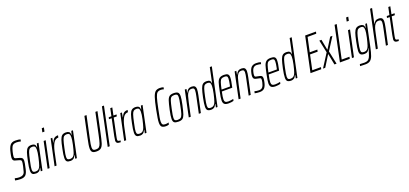

<svg xmlns="http://www.w3.org/2000/svg" viewBox="27 -2049 7564 3551"><g transform="rotate(-20 3809.0 -274.0)"><path d="M-18 -4 -9 -44Q9 -39 34 -35Q59 -31 77 -31Q169 -31 187 -101Q197 -134 211 -196.5Q225 -259 225 -284Q225 -306 215 -315Q205 -324 178 -331L101 -353Q82 -359 72.5 -374.5Q63 -390 63 -418Q63 -433 67.5 -457.5Q72 -482 78 -509Q98 -605 131.5 -650.5Q165 -696 235 -696Q269 -696 297.5 -692Q326 -688 338 -683L330 -645Q317 -650 292.5 -653.5Q268 -657 248 -657Q212 -657 190.5 -646.5Q169 -636 157 -616Q137 -582 122 -516.5Q107 -451 107 -425Q107 -405 113.5 -398Q120 -391 137 -386L208 -366Q238 -357 252.5 -341.5Q267 -326 267 -288Q267 -260 239 -136Q222 -56 189.5 -24Q157 8 91 8Q64 8 32.5 4.5Q1 1 -18 -4Z M302 -80Q302 -140 327 -255Q349 -366 368 -420.5Q387 -475 414 -496.5Q441 -518 488 -518Q527 -518 549.5 -502Q572 -486 572 -438H576L595 -510H628L520 0H488L500 -67H495Q476 -23 451 -7.5Q426 8 397 8Q345 8 323.5 -11Q302 -30 302 -80ZM495 -107Q514 -162 535 -256.5Q556 -351 556 -405Q556 -446 542 -463.5Q528 -481 495 -481Q459 -481 439.5 -465.5Q420 -450 404.5 -404.5Q389 -359 367 -255Q351 -181 345 -146Q339 -111 339 -88Q339 -53 353.5 -41Q368 -29 401 -29Q469 -29 495 -107Z M761 -667 777 -743H819L803 -667ZM622 0 729 -510H769L661 0Z M867 -510H899L884 -419H888Q911 -477 940 -497.5Q969 -518 1015 -518L1006 -476Q947 -476 912 -420.5Q877 -365 853 -259L798 0H759Z M980 -80Q980 -140 1005 -255Q1027 -366 1046 -420.5Q1065 -475 1092 -496.5Q1119 -518 1166 -518Q1205 -518 1227.5 -502Q1250 -486 1250 -438H1254L1273 -510H1306L1198 0H1166L1178 -67H1173Q1154 -23 1129 -7.5Q1104 8 1075 8Q1023 8 1001.5 -11Q980 -30 980 -80ZM1173 -107Q1192 -162 1213 -256.5Q1234 -351 1234 -405Q1234 -446 1220 -463.5Q1206 -481 1173 -481Q1137 -481 1117.5 -465.5Q1098 -450 1082.5 -404.5Q1067 -359 1045 -255Q1029 -181 1023 -146Q1017 -111 1017 -88Q1017 -53 1031.5 -41Q1046 -29 1079 -29Q1147 -29 1173 -107Z M1480 -86Q1480 -119 1487.5 -164.5Q1495 -210 1513 -295L1596 -688H1638L1547 -263Q1533 -198 1526.5 -160Q1520 -122 1520 -96Q1520 -58 1534.5 -44.5Q1549 -31 1586 -31Q1627 -31 1648.5 -49.5Q1670 -68 1685 -113.5Q1700 -159 1722 -263L1812 -688H1853L1770 -295Q1742 -161 1723 -101.5Q1704 -42 1673.5 -17Q1643 8 1586 8Q1529 8 1504.5 -13Q1480 -34 1480 -86Z M1805 0 1961 -743H2001L1844 0Z M1973 -61Q1973 -78 1986 -145L2055 -474H2002L2010 -510H2063L2094 -658H2134L2103 -510H2164L2156 -474H2095L2026 -145Q2013 -87 2013 -61Q2013 -48 2025 -40.5Q2037 -33 2069 -33L2062 0Q2012 0 1992.5 -14.5Q1973 -29 1973 -61Z M2237 -510H2269L2254 -419H2258Q2281 -477 2310 -497.5Q2339 -518 2385 -518L2376 -476Q2317 -476 2282 -420.5Q2247 -365 2223 -259L2168 0H2129Z M2350 -80Q2350 -140 2375 -255Q2397 -366 2416 -420.5Q2435 -475 2462 -496.5Q2489 -518 2536 -518Q2575 -518 2597.5 -502Q2620 -486 2620 -438H2624L2643 -510H2676L2568 0H2536L2548 -67H2543Q2524 -23 2499 -7.5Q2474 8 2445 8Q2393 8 2371.5 -11Q2350 -30 2350 -80ZM2543 -107Q2562 -162 2583 -256.5Q2604 -351 2604 -405Q2604 -446 2590 -463.5Q2576 -481 2543 -481Q2507 -481 2487.5 -465.5Q2468 -450 2452.5 -404.5Q2437 -359 2415 -255Q2399 -181 2393 -146Q2387 -111 2387 -88Q2387 -53 2401.5 -41Q2416 -29 2449 -29Q2517 -29 2543 -107Z M2846 -95Q2846 -132 2854.5 -186.5Q2863 -241 2883 -344Q2914 -498 2938.5 -571Q2963 -644 2994.5 -670Q3026 -696 3082 -696Q3101 -696 3122 -692.5Q3143 -689 3153 -684L3145 -647Q3134 -651 3118 -654Q3102 -657 3090 -657Q3043 -657 3018.5 -636Q2994 -615 2974.5 -553Q2955 -491 2925 -344Q2903 -240 2894 -187.5Q2885 -135 2885 -103Q2885 -60 2901.5 -45.5Q2918 -31 2957 -31Q2972 -31 2989 -34Q3006 -37 3017 -41L3010 -3Q2999 2 2983 5Q2967 8 2953 8Q2895 8 2870.5 -14Q2846 -36 2846 -95Z M3091 -81Q3091 -138 3116 -254Q3142 -372 3160 -424.5Q3178 -477 3206 -497.5Q3234 -518 3287 -518Q3346 -518 3370 -498Q3394 -478 3394 -423Q3394 -396 3387.5 -357.5Q3381 -319 3368 -254Q3342 -136 3324 -84.5Q3306 -33 3278.5 -12.5Q3251 8 3198 8Q3139 8 3115 -10.5Q3091 -29 3091 -81ZM3327 -254Q3341 -321 3347.5 -359.5Q3354 -398 3354 -422Q3354 -457 3339.5 -469.5Q3325 -482 3291 -482Q3250 -482 3229.5 -467Q3209 -452 3194.5 -407.5Q3180 -363 3157 -254Q3143 -187 3136.5 -149Q3130 -111 3130 -87Q3130 -52 3144.5 -40Q3159 -28 3194 -28Q3235 -28 3256 -44.5Q3277 -61 3292 -106Q3307 -151 3327 -254Z M3507 -510H3540L3528 -439H3532Q3564 -518 3638 -518Q3683 -518 3703 -499Q3723 -480 3723 -436Q3723 -399 3707 -322L3638 0H3598L3664 -313Q3672 -350 3677 -380.5Q3682 -411 3682 -430Q3682 -461 3670 -471Q3658 -481 3627 -481Q3587 -481 3562.5 -452Q3538 -423 3525 -381Q3512 -339 3496 -265L3439 0H3400Z M3749 -80Q3749 -138 3773 -255Q3797 -368 3816 -421.5Q3835 -475 3861.5 -496.5Q3888 -518 3935 -518Q3977 -518 3997 -502Q4017 -486 4018 -448H4022L4084 -743H4124L3966 0H3935L3947 -67H3942Q3923 -23 3898 -7.5Q3873 8 3845 8Q3793 8 3771 -11Q3749 -30 3749 -80ZM3942 -107Q3961 -158 3982 -254.5Q4003 -351 4003 -405Q4003 -446 3989 -463.5Q3975 -481 3942 -481Q3905 -481 3885.5 -465.5Q3866 -450 3851 -404.5Q3836 -359 3814 -255Q3800 -187 3793.5 -149.5Q3787 -112 3787 -88Q3787 -52 3801 -40.5Q3815 -29 3848 -29Q3915 -29 3942 -107Z M4077 -87Q4077 -137 4102 -254Q4125 -368 4141.5 -419Q4158 -470 4188.5 -494Q4219 -518 4277 -518Q4330 -518 4352.5 -500Q4375 -482 4375 -438Q4375 -376 4347 -256L4344 -242H4139Q4116 -139 4116 -94Q4116 -57 4133.5 -42.5Q4151 -28 4190 -28Q4213 -28 4242 -32Q4271 -36 4290 -41L4282 -5Q4267 0 4239.5 4Q4212 8 4187 8Q4128 8 4102.5 -13.5Q4077 -35 4077 -87ZM4313 -277 4319 -305Q4336 -386 4336 -427Q4336 -461 4322.5 -471.5Q4309 -482 4279 -482Q4236 -482 4215.5 -468Q4195 -454 4181 -414Q4167 -374 4146 -277Z M4488 -510H4521L4509 -439H4513Q4545 -518 4619 -518Q4664 -518 4684 -499Q4704 -480 4704 -436Q4704 -399 4688 -322L4619 0H4579L4645 -313Q4653 -350 4658 -380.5Q4663 -411 4663 -430Q4663 -461 4651 -471Q4639 -481 4608 -481Q4568 -481 4543.5 -452Q4519 -423 4506 -381Q4493 -339 4477 -265L4420 0H4381Z M4698 -3 4706 -40Q4754 -28 4795 -28Q4841 -28 4864 -56.5Q4887 -85 4899 -142Q4907 -178 4907 -199Q4907 -218 4900 -224Q4893 -230 4876 -233L4809 -248Q4784 -253 4772 -268.5Q4760 -284 4760 -313Q4760 -339 4767 -371Q4785 -455 4819 -486.5Q4853 -518 4909 -518Q4964 -518 5002 -506L4994 -469Q4982 -473 4958 -477.5Q4934 -482 4909 -482Q4872 -482 4847 -459Q4822 -436 4809 -379Q4801 -348 4801 -321Q4801 -302 4807.5 -295Q4814 -288 4829 -285L4897 -271Q4922 -266 4935 -252.5Q4948 -239 4948 -209Q4948 -199 4945.5 -178Q4943 -157 4938 -137Q4922 -60 4890.5 -26Q4859 8 4797 8Q4770 8 4740.5 4.5Q4711 1 4698 -3Z M4999 -87Q4999 -137 5024 -254Q5047 -368 5063.5 -419Q5080 -470 5110.5 -494Q5141 -518 5199 -518Q5252 -518 5274.5 -500Q5297 -482 5297 -438Q5297 -376 5269 -256L5266 -242H5061Q5038 -139 5038 -94Q5038 -57 5055.5 -42.5Q5073 -28 5112 -28Q5135 -28 5164 -32Q5193 -36 5212 -41L5204 -5Q5189 0 5161.5 4Q5134 8 5109 8Q5050 8 5024.5 -13.5Q4999 -35 4999 -87ZM5235 -277 5241 -305Q5258 -386 5258 -427Q5258 -461 5244.5 -471.5Q5231 -482 5201 -482Q5158 -482 5137.5 -468Q5117 -454 5103 -414Q5089 -374 5068 -277Z M5321 -80Q5321 -138 5345 -255Q5369 -368 5388 -421.5Q5407 -475 5433.5 -496.5Q5460 -518 5507 -518Q5549 -518 5569 -502Q5589 -486 5590 -448H5594L5656 -743H5696L5538 0H5507L5519 -67H5514Q5495 -23 5470 -7.5Q5445 8 5417 8Q5365 8 5343 -11Q5321 -30 5321 -80ZM5514 -107Q5533 -158 5554 -254.5Q5575 -351 5575 -405Q5575 -446 5561 -463.5Q5547 -481 5514 -481Q5477 -481 5457.5 -465.5Q5438 -450 5423 -404.5Q5408 -359 5386 -255Q5372 -187 5365.5 -149.5Q5359 -112 5359 -88Q5359 -52 5373 -40.5Q5387 -29 5420 -29Q5487 -29 5514 -107Z M5796 0 5941 -688H6154L6145 -649H5975L5914 -367H6064L6056 -328H5906L5845 -39H6016L6007 0Z M6042 0 6208 -260 6155 -510H6197L6236 -304H6241L6369 -510H6413L6254 -261L6309 0H6267L6225 -217H6221L6086 0Z M6375 0 6520 -688H6562L6424 -39H6577L6568 0Z M6751 -667 6767 -743H6809L6793 -667ZM6612 0 6719 -510H6759L6651 0Z M6702 192 6710 155Q6746 159 6798 159Q6841 159 6865.5 145.5Q6890 132 6907.5 99Q6925 66 6944 -1Q6947 -14 6964 -67H6959Q6944 -30 6920.5 -11Q6897 8 6861 8Q6808 8 6785.5 -11Q6763 -30 6763 -80Q6763 -107 6769.5 -147.5Q6776 -188 6789 -255Q6811 -366 6830.5 -420.5Q6850 -475 6877.5 -496.5Q6905 -518 6952 -518Q6990 -518 7013.5 -502Q7037 -486 7037 -438H7041L7060 -510H7092L7002 -82Q6978 32 6956.5 88.5Q6935 145 6901 170Q6867 195 6805 195Q6759 195 6702 192ZM6960 -113Q6980 -173 7000.5 -265Q7021 -357 7021 -403Q7021 -445 7007 -463Q6993 -481 6963 -481Q6924 -481 6903.5 -465.5Q6883 -450 6866.5 -403.5Q6850 -357 6829 -255Q6803 -134 6803 -89Q6803 -53 6817 -41Q6831 -29 6865 -29Q6899 -29 6922.5 -49.5Q6946 -70 6960 -113Z M7238 -743H7278L7217 -454H7222Q7235 -481 7257 -499.5Q7279 -518 7319 -518Q7366 -518 7385.5 -499Q7405 -480 7405 -434Q7405 -404 7389 -322L7320 0H7280L7346 -313Q7354 -350 7359 -380.5Q7364 -411 7364 -430Q7364 -461 7351.5 -471Q7339 -481 7307 -481Q7269 -481 7244.5 -453Q7220 -425 7206.5 -382.5Q7193 -340 7179 -272L7121 0H7082Z M7445 -61Q7445 -78 7458 -145L7527 -474H7474L7482 -510H7535L7566 -658H7606L7575 -510H7636L7628 -474H7567L7498 -145Q7485 -87 7485 -61Q7485 -48 7497 -40.5Q7509 -33 7541 -33L7534 0Q7484 0 7464.5 -14.5Q7445 -29 7445 -61Z"/></g></svg>

Font: Saira Ultra Condensed ExLight
Style: Italic
Weight: 200
Width: 1
Italic angle: -12°
Designer: Hector Gatti with collaboration of the Omnibus-Type team
Foundry: Omnibus-Type
Version: Version 1.001; ttfautohint (v1.8)